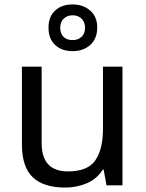

<svg xmlns="http://www.w3.org/2000/svg" viewBox="-20 -837 658 867"><path d="M533 -536V0H461L448 -71H444Q418 -29 372 -9.5Q326 10 274 10Q177 10 128 -36.5Q79 -83 79 -185V-536H168V-191Q168 -63 287 -63Q376 -63 410.5 -113Q445 -163 445 -257V-536ZM308 -606Q259 -606 229 -634Q199 -662 199 -712Q199 -762 229 -789.5Q259 -817 308 -817Q355 -817 387 -789.5Q419 -762 419 -713Q419 -662 387.5 -634Q356 -606 308 -606ZM308 -656Q333 -656 348.5 -671Q364 -686 364 -712Q364 -738 348 -753Q332 -768 308 -768Q284 -768 268 -753Q252 -738 252 -712Q252 -686 266.5 -671Q281 -656 308 -656Z"/></svg>

Font: Noto Znamenny Musical Notation
Style: Regular
Weight: 400
Version: Version 1.003; ttfautohint (v1.8.4.7-5d5b)